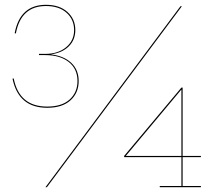

<svg xmlns="http://www.w3.org/2000/svg" viewBox="-20 -778 885 798"><path d="M307 -441Q307 -392 273 -361Q239 -330 176 -330Q57 -330 32 -451L37 -452Q60 -335 176 -335Q237 -335 269.5 -364.5Q302 -394 302 -441Q302 -492 265.5 -520.5Q229 -549 168 -549H142V-554H168Q221 -554 254.5 -581.5Q288 -609 288 -653Q288 -697 256.5 -725Q225 -753 171 -753Q67 -753 46 -639L41 -640Q63 -758 171 -758Q227 -758 260 -728.5Q293 -699 293 -653Q293 -612 265.5 -585Q238 -558 191 -552Q245 -546 276 -517Q307 -488 307 -441ZM730 -752H736L175 0H169ZM739 -125V-5H815V0H644V-5H734V-125H496V-130L734 -414H739V-130H815V-125ZM734 -130V-406L503 -130Z"/></svg>

Font: Hepta Slab Hairline
Style: Regular
Weight: 400
Designer: Michael LaGattuta
Foundry: Michael LaGattuta
Version: Version 1.100; ttfautohint (v1.8) -l 8 -r 50 -G 200 -x 14 -D